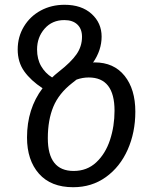

<svg xmlns="http://www.w3.org/2000/svg" viewBox="-20 -771 642 803"><path d="M546 -304Q546 -217 514 -145Q482 -73 423 -30.5Q364 12 286 12Q193 12 143 -44.5Q93 -101 93 -196Q93 -316 158 -402Q109 -434 81.5 -472.5Q54 -511 54 -564Q54 -617 80 -660Q106 -703 150.5 -727Q195 -751 250 -751Q321 -751 363 -713Q405 -675 405 -618Q405 -561 369 -509Q371 -510 376 -510Q456 -510 501 -454Q546 -398 546 -304ZM135 -564Q135 -524 152 -494.5Q169 -465 198 -447Q207 -456 227 -472Q277 -511 300 -544Q323 -577 323 -617Q323 -650 303.5 -668.5Q284 -687 249 -687Q198 -687 166.5 -651Q135 -615 135 -564ZM459 -308Q459 -447 351 -447Q325 -447 300 -438L281 -423Q226 -380 203 -324.5Q180 -269 180 -193Q180 -56 288 -56Q344 -56 382.5 -92Q421 -128 440 -185.5Q459 -243 459 -308Z"/></svg>

Font: FiraGO Book
Style: Italic
Weight: 350
Italic angle: -8°
Designer: bBox Type GmbH
Foundry: bBox Type GmbH
Version: Version 1.001